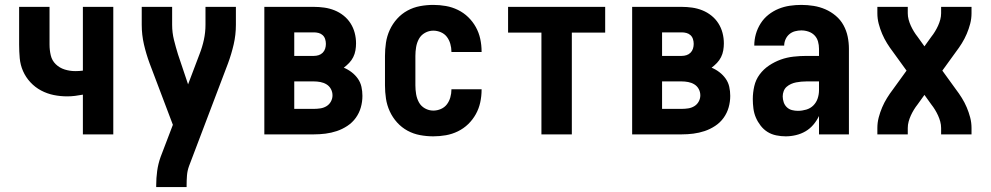

<svg xmlns="http://www.w3.org/2000/svg" viewBox="-20 -548 4040 783"><path d="M318 0V-162Q302 -159 286 -157Q270 -155 254 -155Q226 -155 199 -160.5Q172 -166 147.5 -179Q123 -192 104 -212.5Q85 -233 74 -258Q63 -283 60.5 -310.5Q58 -338 58 -366V-520H182V-366Q182 -344 187 -322.5Q192 -301 207.5 -286Q223 -271 244 -264.5Q265 -258 287 -258Q295 -258 303 -258.5Q311 -259 318 -260V-520H442V0Z M617 215V208Q617 178 621 149Q625 120 635 92L685 -39L590 -290Q576 -328 567 -367Q558 -406 558 -447V-520H682V-447Q682 -415 689.5 -385Q697 -355 706 -326L747 -204L794 -328Q805 -356 811.5 -386Q818 -416 818 -447V-520H942V-447Q942 -406 933 -367Q924 -328 910 -290L751 129Q744 148 742.5 168Q741 188 741 208V215Z M1058 0V-520H1260Q1281 -520 1302.5 -517Q1324 -514 1344 -506Q1364 -498 1381 -484.5Q1398 -471 1409.5 -453Q1421 -435 1426.5 -414Q1432 -393 1432 -371Q1432 -357 1429.5 -342.5Q1427 -328 1420.5 -315Q1414 -302 1404 -291.5Q1394 -281 1382 -272Q1399 -265 1414 -253.5Q1429 -242 1439.5 -227Q1450 -212 1454 -194Q1458 -176 1458 -157Q1458 -133 1451.5 -110Q1445 -87 1431 -67.5Q1417 -48 1396.5 -34.5Q1376 -21 1353.5 -13.5Q1331 -6 1307.5 -3Q1284 0 1260 0ZM1180 -320H1260Q1270 -320 1279.5 -323Q1289 -326 1296 -333Q1303 -340 1306 -349.5Q1309 -359 1309 -369Q1309 -379 1306 -388.5Q1303 -398 1296 -404.5Q1289 -411 1279.5 -413.5Q1270 -416 1260 -416H1180ZM1180 -104H1260Q1273 -104 1286.5 -106Q1300 -108 1311.5 -115Q1323 -122 1329.5 -134Q1336 -146 1336 -159Q1336 -173 1329.5 -185Q1323 -197 1311.5 -204Q1300 -211 1286.5 -213.5Q1273 -216 1260 -216H1180Z M1747 8Q1720 8 1693 3Q1666 -2 1642 -15Q1618 -28 1599.5 -48.5Q1581 -69 1569.5 -94Q1558 -119 1554 -146Q1550 -173 1550 -200V-320Q1550 -347 1554 -374Q1558 -401 1569.5 -426Q1581 -451 1599.5 -471.5Q1618 -492 1642 -505Q1666 -518 1693 -523Q1720 -528 1747 -528Q1773 -528 1798.5 -523.5Q1824 -519 1847.5 -507.5Q1871 -496 1889.5 -478Q1908 -460 1920.5 -437.5Q1933 -415 1938.5 -389.5Q1944 -364 1944 -338V-336H1821V-337Q1821 -353 1816.5 -369Q1812 -385 1802.5 -397.5Q1793 -410 1778 -416.5Q1763 -423 1747 -423Q1729 -423 1713 -414Q1697 -405 1688.5 -389.5Q1680 -374 1677 -356Q1674 -338 1674 -320V-200Q1674 -182 1677 -164Q1680 -146 1688.5 -130.5Q1697 -115 1713 -106Q1729 -97 1747 -97Q1763 -97 1778 -103.5Q1793 -110 1802.5 -122.5Q1812 -135 1816.5 -151Q1821 -167 1821 -183V-184H1944V-182Q1944 -156 1938.5 -130.5Q1933 -105 1920.5 -82.5Q1908 -60 1889.5 -42Q1871 -24 1847.5 -12.5Q1824 -1 1798.5 3.5Q1773 8 1747 8Z M2188 0V-415H2052V-520H2448V-415H2312V0Z M2558 0V-520H2760Q2781 -520 2802.5 -517Q2824 -514 2844 -506Q2864 -498 2881 -484.5Q2898 -471 2909.5 -453Q2921 -435 2926.5 -414Q2932 -393 2932 -371Q2932 -357 2929.5 -342.5Q2927 -328 2920.5 -315Q2914 -302 2904 -291.5Q2894 -281 2882 -272Q2899 -265 2914 -253.5Q2929 -242 2939.5 -227Q2950 -212 2954 -194Q2958 -176 2958 -157Q2958 -133 2951.5 -110Q2945 -87 2931 -67.5Q2917 -48 2896.5 -34.5Q2876 -21 2853.5 -13.5Q2831 -6 2807.5 -3Q2784 0 2760 0ZM2680 -320H2760Q2770 -320 2779.5 -323Q2789 -326 2796 -333Q2803 -340 2806 -349.5Q2809 -359 2809 -369Q2809 -379 2806 -388.5Q2803 -398 2796 -404.5Q2789 -411 2779.5 -413.5Q2770 -416 2760 -416H2680ZM2680 -104H2760Q2773 -104 2786.5 -106Q2800 -108 2811.5 -115Q2823 -122 2829.5 -134Q2836 -146 2836 -159Q2836 -173 2829.5 -185Q2823 -197 2811.5 -204Q2800 -211 2786.5 -213.5Q2773 -216 2760 -216H2680Z M3184 8Q3165 8 3145.5 4Q3126 0 3110 -10Q3094 -20 3082 -35.5Q3070 -51 3062.5 -68.5Q3055 -86 3052.5 -105.5Q3050 -125 3050 -144Q3050 -170 3056 -196.5Q3062 -223 3078 -244.5Q3094 -266 3116.5 -281Q3139 -296 3164 -305Q3189 -314 3216 -317Q3243 -320 3269 -320H3320V-349Q3320 -364 3316 -378.5Q3312 -393 3302 -403.5Q3292 -414 3277.5 -419Q3263 -424 3248 -424Q3235 -424 3222 -420.5Q3209 -417 3199 -408.5Q3189 -400 3183.5 -387.5Q3178 -375 3178 -362H3056Q3056 -386 3062.5 -409Q3069 -432 3082 -452.5Q3095 -473 3114 -488Q3133 -503 3155 -512Q3177 -521 3200.5 -524.5Q3224 -528 3248 -528Q3273 -528 3298 -524Q3323 -520 3346 -510Q3369 -500 3388.5 -483.5Q3408 -467 3420 -445Q3432 -423 3437 -398.5Q3442 -374 3442 -349V0H3320V-75Q3311 -56 3297 -39.5Q3283 -23 3265 -12.5Q3247 -2 3226 3Q3205 8 3184 8ZM3234 -96Q3251 -96 3268 -101Q3285 -106 3297 -118Q3309 -130 3314.5 -146.5Q3320 -163 3320 -180V-216H3269Q3258 -216 3247.5 -215Q3237 -214 3226.5 -212Q3216 -210 3206 -205.5Q3196 -201 3188 -194Q3180 -187 3176 -176.5Q3172 -166 3172 -155Q3172 -143 3176 -131Q3180 -119 3189 -110.5Q3198 -102 3210 -99Q3222 -96 3234 -96Z M3558 0V-26Q3558 -48 3563.5 -69Q3569 -90 3577.5 -110Q3586 -130 3597.5 -148.5Q3609 -167 3622 -184L3677 -260L3622 -336Q3609 -353 3597.5 -371.5Q3586 -390 3577.5 -410Q3569 -430 3563.5 -451Q3558 -472 3558 -494V-520H3682V-494Q3682 -481 3685.5 -468Q3689 -455 3694.5 -443Q3700 -431 3707 -419.5Q3714 -408 3722 -398L3750 -359L3778 -398Q3786 -408 3793 -419.5Q3800 -431 3805.5 -443Q3811 -455 3814.5 -468Q3818 -481 3818 -494V-520H3942V-494Q3942 -472 3936.5 -451Q3931 -430 3922.5 -410Q3914 -390 3902.5 -371.5Q3891 -353 3878 -336L3823 -260L3878 -184Q3891 -167 3902.5 -148.5Q3914 -130 3922.5 -110Q3931 -90 3936.5 -69Q3942 -48 3942 -26V0H3818V-26Q3818 -39 3814.5 -52Q3811 -65 3805.5 -77Q3800 -89 3793 -100.5Q3786 -112 3778 -122L3750 -161L3722 -122Q3714 -112 3707 -100.5Q3700 -89 3694.5 -77Q3689 -65 3685.5 -52Q3682 -39 3682 -26V0Z"/></svg>

Font: Iosevka Curly Extrabold
Style: Regular
Weight: 800
Monospace: yes
Designer: Belleve Invis
Foundry: Belleve Invis
Version: Version 22.1.2; ttfautohint (v1.8.4)